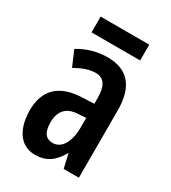

<svg xmlns="http://www.w3.org/2000/svg" viewBox="-175 -794 799 896"><g transform="rotate(30 224.5 -346.0)"><path d="M362 -702H100V-617H362ZM224 -554C170 -554 116 -539 69 -510L104 -428C147 -452 179 -463 213 -463C258 -463 278 -429 278 -366V-335L211 -332C95 -327 32 -270 32 -158C32 -70 69 10 156 10C217 10 255 -18 287 -74H289L306 0H388V-363C388 -489 334 -554 224 -554ZM237 -256 278 -259V-207C278 -128 247 -79 200 -79C164 -79 144 -103 144 -158C144 -218 174 -254 237 -256Z"/></g></svg>

Font: Noto Sans Gurmukhi UI ExtraCondensed SemiBold
Style: Regular
Weight: 600
Width: 2
Designer: Jelle Bosma - Monotype Design Team
Foundry: Monotype Imaging Inc.
Version: Version 2.004